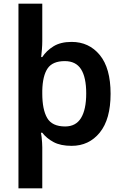

<svg xmlns="http://www.w3.org/2000/svg" viewBox="-20 -780 667 1040"><path d="M579 -272Q579 -134 520.5 -62Q462 10 368 10Q308 10 270 -10.5Q232 -31 209 -61H202Q204 -52 205.5 -37Q207 -22 208 -7.5Q209 7 209 18V240H80V-760H209V-558Q209 -537 207 -511.5Q205 -486 203 -471H209Q231 -505 269.5 -529Q308 -553 368 -553Q462 -553 520.5 -482Q579 -411 579 -272ZM447 -274Q447 -361 419 -405Q391 -449 331 -449Q265 -449 238 -409.5Q211 -370 209 -290V-273Q209 -187 235.5 -141Q262 -95 333 -95Q391 -95 419 -141Q447 -187 447 -274Z"/></svg>

Font: Noto Sans Kawi SemiBold
Style: Regular
Weight: 600
Designer: Fadhl Haqq
Version: Version 1.000